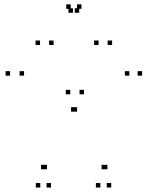

<svg xmlns="http://www.w3.org/2000/svg" viewBox="-20 -828 660 858"><path d="M477 10V-10H457V10ZM615 -490V-510H595V-490ZM558 -490V-510H538V-490ZM460 -71.5V-91.5H440V-71.5ZM454 -71.5V-91.5H434V-71.5ZM355.5 -406.5V-426.5H335.5V-406.5ZM294 -406.5V-426.5H274V-406.5ZM190 -71.5V-91.5H170V-71.5ZM183.5 -71.5V-91.5H163.5V-71.5ZM87.5 -490V-510H67.5V-490ZM25 -490V-510H5V-490ZM160 10V-10H140V10ZM208 10V-10H188V10ZM317.5 -329V-349H297.5V-329ZM324.5 -329V-349H304.5V-329ZM428.5 10V-10H408.5V10ZM219.5 -627V-647H199.5V-627ZM334 -771V-791H314V-771ZM306 -771V-791H286V-771ZM420.5 -627V-647H400.5V-627ZM481 -627V-647H461V-627ZM344 -788.5V-808.5H324V-788.5ZM296 -788.5V-808.5H276V-788.5ZM159 -627V-647H139V-627Z"/></svg>

Font: Monaspace Argon Dots Var
Style: Regular
Weight: 400
Designer: Riley Cran and the Lettermatic Team
Version: Version 1.100 (Monaspace Argon Dots)